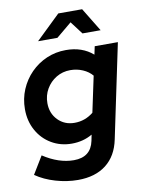

<svg xmlns="http://www.w3.org/2000/svg" viewBox="-101 -811 823 1094"><g transform="rotate(-10 310.0 -264.0)"><path d="M261 213Q197 213 132 194Q67 175 18 141L80 39Q170 98 257 98Q355 98 374 7L381 -28Q328 3 262 3Q197 3 144.5 -28Q92 -59 62 -113.5Q32 -168 32 -236Q32 -297 54.5 -350Q77 -403 116.5 -443Q156 -483 208 -505.5Q260 -528 320 -528Q414 -528 476 -474L486 -521H620L506 22Q487 115 424 164Q361 213 261 213ZM298 -111Q359 -111 407 -150L451 -357Q430 -382 396.5 -396.5Q363 -411 325 -411Q280 -411 243.5 -389Q207 -367 185.5 -330Q164 -293 164 -248Q164 -189 202 -150Q240 -111 298 -111ZM173 -605 314 -741H452L535 -605H430L374 -679L285 -605Z"/></g></svg>

Font: Red Hat Display
Style: Bold Italic
Weight: 700
Italic angle: -12°
Designer: Pentagram, MCKL
Foundry: Pentagram, MCKL
Version: Version 1.023; ttfautohint (v1.8.3)